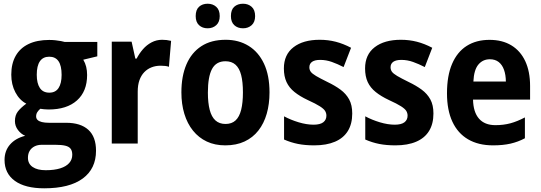

<svg xmlns="http://www.w3.org/2000/svg" viewBox="-20 -770 2901 1030"><path d="M217.3 240.2Q114.7 240.2 59.6 200.2Q4.4 160.2 4.4 87.9Q4.4 39.1 33.7 5.4Q63 -28.3 115.2 -41.5Q92.3 -51.3 76.2 -72.8Q60.1 -94.2 60.1 -120.6Q60.1 -151.9 76.2 -172.4Q92.3 -192.9 121.1 -213.9Q84.5 -232.9 62.5 -274.7Q40.5 -316.4 40.5 -369.6Q40.5 -428.7 64.2 -470.5Q87.9 -512.2 133.3 -533.9Q178.7 -555.7 244.1 -555.7Q260.7 -555.7 277.3 -554Q293.9 -552.2 307.4 -549.6Q320.8 -546.9 327.6 -544.9H502V-467.8L426.8 -449.7Q437.5 -431.6 442.4 -411.4Q447.3 -391.1 447.3 -367.7Q447.3 -279.8 392.8 -231.2Q338.4 -182.6 240.7 -182.6Q214.4 -183.1 196.3 -186.5Q187 -178.7 180.4 -168.7Q173.8 -158.7 173.8 -145.5Q173.8 -134.3 181.4 -126.7Q189 -119.1 204.6 -115.2Q220.2 -111.3 243.2 -111.3H335Q412.6 -111.3 453.9 -73.7Q495.1 -36.1 495.1 38.6Q495.1 135.3 423.8 187.7Q352.5 240.2 217.3 240.2ZM225.1 143.1Q271.5 143.1 303.2 133.1Q335 123 351.3 104.5Q367.7 85.9 367.7 60.1Q367.7 39.1 358.6 27.6Q349.6 16.1 329.8 11.5Q310.1 6.8 277.8 6.8H203.6Q182.1 6.8 165.5 15.1Q148.9 23.4 139.4 38.8Q129.9 54.2 129.9 76.7Q129.9 108.4 155 125.7Q180.2 143.1 225.1 143.1ZM244.6 -272.9Q277.8 -272.9 294.2 -297.9Q310.5 -322.8 310.5 -368.2Q310.5 -417.5 293.9 -441.7Q277.3 -465.8 244.1 -465.8Q210.9 -465.8 194.1 -441.4Q177.2 -417 177.2 -368.7Q177.2 -323.2 193.8 -298.1Q210.4 -272.9 244.6 -272.9Z M850.1 -556.6Q861.3 -556.6 873.8 -555.2Q886.2 -553.7 897.9 -550.8L886.2 -411.6Q877.9 -415 865.5 -416.3Q853 -417.5 841.3 -417.5Q815.4 -417.5 793.2 -408.9Q771 -400.4 754.2 -383.1Q737.3 -365.7 728 -339.6Q718.8 -313.5 718.8 -278.3V0H579.6V-546.4H686L706.1 -455.6H712.9Q726.6 -482.4 746.6 -505.6Q766.6 -528.8 793 -542.7Q819.3 -556.6 850.1 -556.6Z M1425.8 -274.4Q1425.8 -211.9 1410.9 -159.9Q1396 -107.9 1366.2 -69.8Q1336.4 -31.7 1292 -11Q1247.6 9.8 1188.5 9.8Q1132.8 9.8 1089.4 -10.7Q1045.9 -31.2 1015.4 -69.1Q984.9 -106.9 969 -159.2Q953.1 -211.4 953.1 -274.4Q953.1 -361.3 980.2 -424.6Q1007.3 -487.8 1060.1 -522.2Q1112.8 -556.6 1190.9 -556.6Q1260.7 -556.6 1313.7 -523.9Q1366.7 -491.2 1396.2 -428.5Q1425.8 -365.7 1425.8 -274.4ZM1095.2 -273.4Q1095.2 -218.3 1105 -180.7Q1114.7 -143.1 1135.7 -124Q1156.7 -105 1189.9 -105Q1223.1 -105 1243.7 -124Q1264.2 -143.1 1273.7 -180.9Q1283.2 -218.8 1283.2 -274.4Q1283.2 -330.6 1273.7 -367.4Q1264.2 -404.3 1243.4 -422.9Q1222.7 -441.4 1189.5 -441.4Q1139.6 -441.4 1117.4 -399.9Q1095.2 -358.4 1095.2 -273.4ZM1029.8 -683.6Q1029.8 -717.8 1047.9 -733.9Q1065.9 -750 1093.8 -750Q1121.6 -750 1140.1 -733.4Q1158.7 -716.8 1158.7 -683.6Q1158.7 -651.9 1140.1 -635Q1121.6 -618.2 1093.8 -618.2Q1065.9 -618.2 1047.9 -634.8Q1029.8 -651.4 1029.8 -683.6ZM1218.8 -683.6Q1218.8 -717.8 1236.8 -733.9Q1254.9 -750 1283.7 -750Q1311.5 -750 1330.1 -733.4Q1348.6 -716.8 1348.6 -683.6Q1348.6 -651.9 1330.1 -635Q1311.5 -618.2 1283.7 -618.2Q1254.9 -618.2 1236.8 -635Q1218.8 -651.9 1218.8 -683.6Z M1869.6 -161.1Q1869.6 -105.5 1846.2 -67.4Q1822.8 -29.3 1777.1 -9.8Q1731.4 9.8 1665.5 9.8Q1617.2 9.8 1578.9 2.2Q1540.5 -5.4 1503.9 -21.5V-146Q1539.1 -127 1582 -114Q1625 -101.1 1662.1 -101.1Q1697.3 -101.1 1714.1 -114Q1731 -127 1731 -149.4Q1731 -163.1 1724.1 -174.6Q1717.3 -186 1696 -199.7Q1674.8 -213.4 1630.9 -233.4Q1588.4 -253.4 1559.8 -276.4Q1531.2 -299.3 1517.1 -329.8Q1502.9 -360.4 1502.9 -402.8Q1502.9 -477.1 1554.7 -516.8Q1606.4 -556.6 1694.8 -556.6Q1740.2 -556.6 1781 -546.1Q1821.8 -535.6 1863.3 -513.7L1823.2 -410.2Q1791 -426.8 1760.3 -437.7Q1729.5 -448.7 1697.3 -448.7Q1668.9 -448.7 1654.3 -438.5Q1639.6 -428.2 1639.6 -409.2Q1639.6 -395.5 1647 -385.3Q1654.3 -375 1675.3 -362.5Q1696.3 -350.1 1736.8 -330.1Q1776.9 -311 1806.6 -289.1Q1836.4 -267.1 1853 -236.8Q1869.6 -206.5 1869.6 -161.1Z M2305.2 -161.1Q2305.2 -105.5 2281.7 -67.4Q2258.3 -29.3 2212.6 -9.8Q2167 9.8 2101.1 9.8Q2052.7 9.8 2014.4 2.2Q1976.1 -5.4 1939.5 -21.5V-146Q1974.6 -127 2017.6 -114Q2060.5 -101.1 2097.7 -101.1Q2132.8 -101.1 2149.7 -114Q2166.5 -127 2166.5 -149.4Q2166.5 -163.1 2159.7 -174.6Q2152.8 -186 2131.6 -199.7Q2110.4 -213.4 2066.4 -233.4Q2023.9 -253.4 1995.4 -276.4Q1966.8 -299.3 1952.6 -329.8Q1938.5 -360.4 1938.5 -402.8Q1938.5 -477.1 1990.2 -516.8Q2042 -556.6 2130.4 -556.6Q2175.8 -556.6 2216.6 -546.1Q2257.3 -535.6 2298.8 -513.7L2258.8 -410.2Q2226.6 -426.8 2195.8 -437.7Q2165 -448.7 2132.8 -448.7Q2104.5 -448.7 2089.8 -438.5Q2075.2 -428.2 2075.2 -409.2Q2075.2 -395.5 2082.5 -385.3Q2089.8 -375 2110.8 -362.5Q2131.8 -350.1 2172.4 -330.1Q2212.4 -311 2242.2 -289.1Q2272 -267.1 2288.6 -236.8Q2305.2 -206.5 2305.2 -161.1Z M2606 -556.2Q2674.8 -556.2 2723.4 -526.6Q2772 -497.1 2797.9 -441.7Q2823.7 -386.2 2823.7 -308.6V-235.8H2517.6Q2519 -168.5 2549.6 -133.5Q2580.1 -98.6 2637.7 -98.6Q2681.2 -98.6 2718.3 -108.6Q2755.4 -118.7 2795.9 -140.1V-28.3Q2759.3 -8.8 2718.8 0.5Q2678.2 9.8 2625 9.8Q2546.4 9.8 2491.2 -22.5Q2436 -54.7 2407 -116.9Q2377.9 -179.2 2377.9 -269.5Q2377.9 -363.8 2405.3 -427.5Q2432.6 -491.2 2483.6 -523.7Q2534.7 -556.2 2606 -556.2ZM2607.9 -452.1Q2570.3 -452.1 2546.4 -423.8Q2522.5 -395.5 2519.5 -332.5H2693.8Q2693.4 -368.7 2683.8 -395.5Q2674.3 -422.4 2655.3 -437.3Q2636.2 -452.1 2607.9 -452.1Z"/></svg>

Font: Open Sans SemiCondensed
Style: Bold
Weight: 700
Width: 4
Designer: Monotype Design Team
Foundry: Monotype Imaging Inc.
Version: Version 3.003